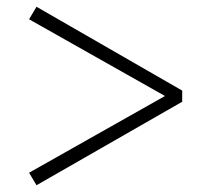

<svg xmlns="http://www.w3.org/2000/svg" viewBox="-20 -644 620 568"><path d="M519 -376V-343L88 -96L66 -133L484 -369V-351L66 -587L88 -624Z"/></svg>

Font: Noto Serif KR
Style: Regular
Weight: 400
Designer: Ryoko NISHIZUKA  (kana & ideographs); Frank Grießhammer (Latin, Greek & Cyrillic); Wenlong ZHANG  (bopomofo); Sandoll Co
Foundry: Adobe
Version: Version 2.003-H1;hotconv 1.1.1;makeotfexe 2.6.0